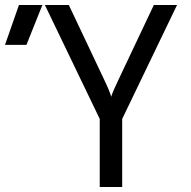

<svg xmlns="http://www.w3.org/2000/svg" viewBox="-145 -750 765 770"><path d="M-125 -570 -69 -730H25L-39 -570ZM255 0V-273L35 -730H131L273 -430Q285 -405 292 -387.5Q299 -370 301 -362Q303 -370 310.5 -387.5Q318 -405 330 -430L472 -730H565L345 -273V0Z"/></svg>

Font: JetBrains Mono
Style: Regular
Weight: 400
Monospace: yes
Designer: Philipp Nurullin, Konstantin Bulenkov
Foundry: JetBrains
Version: Version 2.305